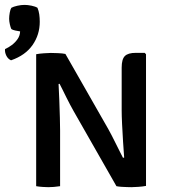

<svg xmlns="http://www.w3.org/2000/svg" viewBox="-65 -768 706 792"><path d="M84.2 -544.3Q96.9 -546.9 115.9 -548.2Q134.9 -549.6 144.4 -549.6Q155.1 -549.6 173.9 -548.8Q192.8 -548.1 204.8 -545.5L184.3 -423.2L176.6 -421.5Q178.3 -391 179.7 -353.3Q181 -315.6 182 -282.1Q182.9 -248.5 182.9 -229.9V0Q169.5 2.2 157 3.1Q144.4 4.1 133.8 4.1Q124.6 4.1 110.8 3.1Q96.9 2.2 84.2 0ZM238.6 -309.8Q232.2 -321 224.4 -335.8Q216.6 -350.6 208.7 -366.4Q200.9 -382.1 193.6 -397Q186.2 -411.8 180.3 -423.2L142.9 -465.6L204.8 -545.5L381.9 -235.2Q388.3 -224 396.2 -208.5Q404.1 -193.1 412.5 -176.2Q420.9 -159.4 428.7 -143.8Q436.6 -128.1 442.5 -116.7L480.6 -76.3L415.3 0ZM537.3 -544.2V-1.1Q523.9 1.5 505.2 2.8Q486.6 4.1 476.9 4.1Q470.1 4.1 458.6 3.7Q447.1 3.4 435.2 2.6Q423.4 1.7 415.3 0L439.5 -116.7L447.2 -118Q445.2 -144.9 442.7 -182.3Q440.3 -219.7 438.6 -255.4Q436.9 -291.1 436.9 -312.7V-488.9Q436.9 -523.9 450.1 -536.9Q463.2 -550 495.2 -550H531.9ZM89.6 -735.8Q94.9 -723.3 97 -708.4Q99 -693.6 99 -678.1Q99 -625 69.4 -582.4Q39.7 -539.7 -19.5 -519.2Q-32.6 -525.1 -39.1 -538.8Q-45.6 -552.4 -44.3 -565.5Q-30 -571.9 -16 -582.4Q-2.1 -592.9 7.6 -606.9Q17.3 -620.9 18 -638.5Q9.1 -639.9 -1.9 -642.1Q-12.9 -644.4 -18.2 -648.2Q-21.6 -655.1 -24.4 -667.7Q-27.3 -680.3 -27.3 -690.5Q-27.3 -701.9 -24.8 -715.9Q-22.2 -729.9 -18.2 -735.8Q-9.8 -740.6 6.2 -744.2Q22.1 -747.8 36.2 -747.8Q49.3 -747.8 65.2 -744.5Q81.2 -741.2 89.6 -735.8Z"/></svg>

Font: Signika SC
Style: Regular
Weight: 300
Designer: Anna Giedryś
Foundry: Anna Giedryś
Version: Version 2.000